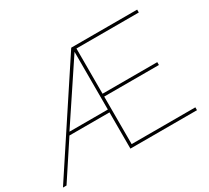

<svg xmlns="http://www.w3.org/2000/svg" viewBox="-167 -938 1268 1165"><g transform="rotate(-30 466.5 -355.0)"><path d="M439 -710H900.9V-689.9H463.9V-373H847.2V-353H463.9V-20H910.2V0H443.8V-253.9H163.1L-3.9 0H-28.8ZM443.8 -273.9V-678.2L174.8 -273.9Z"/></g></svg>

Font: Rawline Thin
Style: Regular
Weight: 250
Designer: Matt McInerney, Pablo Impallari, Rodrigo Fuenzalida
Foundry: Matt McInerney, Pablo Impallari, Rodrigo Fuenzalida
Version: Version 4.020;PS 004.020;hotconv 1.0.88;makeotf.lib2.5.64775